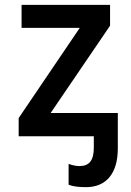

<svg xmlns="http://www.w3.org/2000/svg" viewBox="-20 -562 540 792"><path d="M57 0H367V47C367 100 348 123 308 123C293 123 279 120 263 114V200C281 207 303 210 335 210C416 210 466 156 466 50V-96H189L434 -456V-542H69V-447H309L57 -75Z"/></svg>

Font: Noto Sans Mono ExtraCondensed SemiBold
Style: Regular
Weight: 600
Width: 2
Designer: Monotype Design Team
Foundry: Monotype Imaging Inc.
Version: Version 2.014